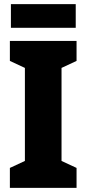

<svg xmlns="http://www.w3.org/2000/svg" viewBox="-20 -913 420 933"><path d="M348 -893H33V-778H348ZM352 0V-97L279 -131V-583L352 -617V-714H28V-617L101 -583V-131L28 -97V0Z"/></svg>

Font: Noto Sans Sinhala Condensed Black
Style: Regular
Weight: 900
Width: 3
Designer: Jelle Bosma - Monotype Design Team
Foundry: Monotype Imaging Inc.
Version: Version 2.006